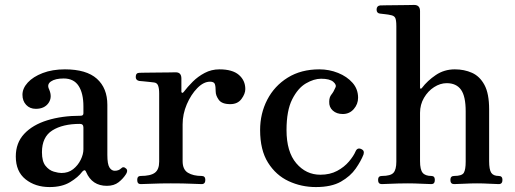

<svg xmlns="http://www.w3.org/2000/svg" viewBox="-20 -746 2085 778"><path d="M181 12Q123 12 83.5 -19.5Q44 -51 44 -112Q44 -167 78 -203.5Q112 -240 171.5 -258.5Q231 -277 307 -277Q318 -277 318 -287V-315Q318 -368 298.5 -398Q279 -428 238 -428Q204 -428 186.5 -416Q169 -404 179 -384Q193 -352 176.5 -328.5Q160 -305 125 -305Q101 -305 86 -321Q71 -337 71 -362Q71 -388 92.5 -411.5Q114 -435 153 -450Q192 -465 243 -465Q330 -465 372.5 -427Q415 -389 415 -321V-118Q415 -81 423.5 -67.5Q432 -54 445 -54Q453 -54 459.5 -56.5Q466 -59 470 -63Q480 -74 492 -62Q499 -55 491 -41Q479 -22 460.5 -7.5Q442 7 413 7Q353 7 329 -49Q326 -57 321.5 -56Q317 -55 313 -50Q297 -28 264 -8Q231 12 181 12ZM229 -45Q257 -45 276.5 -60.5Q296 -76 307 -98.5Q318 -121 318 -141V-229Q318 -244 304 -244Q234 -244 192 -217.5Q150 -191 150 -129Q150 -92 164.5 -74Q179 -56 198 -50.5Q217 -45 229 -45Z M550 0Q536 0 536 -17Q536 -33 550 -33Q590 -33 607.5 -46Q625 -59 625 -91V-367Q625 -388 620.5 -399.5Q616 -411 603 -412Q598 -413 585.5 -414Q573 -415 561 -416.5Q549 -418 544 -418Q530 -421 530 -434Q530 -451 545 -451Q548 -451 568.5 -451.5Q589 -452 615.5 -452Q642 -452 664 -452.5Q686 -453 692 -453Q715 -453 715 -428V-374Q715 -371 718 -370Q721 -369 724 -373Q740 -394 761 -415Q782 -436 809.5 -450.5Q837 -465 869 -465Q922 -465 948 -442.5Q974 -420 974 -385Q974 -366 958.5 -345Q943 -324 913 -324Q879 -324 866.5 -341.5Q854 -359 854 -375Q854 -396 850.5 -405.5Q847 -415 831 -415Q805 -415 779.5 -389Q754 -363 737 -323.5Q720 -284 720 -242V-93Q720 -59 741.5 -46Q763 -33 797 -33Q812 -33 812 -17Q812 0 797 0Q787 0 755.5 -1.5Q724 -3 672 -3Q629 -3 595 -1.5Q561 0 550 0Z M1260 12Q1201 12 1149.5 -12Q1098 -36 1066 -87Q1034 -138 1034 -219Q1034 -286 1063 -342Q1092 -398 1146 -431.5Q1200 -465 1274 -465Q1314 -465 1350 -450.5Q1386 -436 1408.5 -410.5Q1431 -385 1431 -350Q1431 -324 1413.5 -304Q1396 -284 1369 -284Q1344 -284 1328.5 -298Q1313 -312 1314 -334Q1314 -352 1323 -363Q1332 -374 1339 -391Q1345 -402 1330.5 -414.5Q1316 -427 1281 -427Q1252 -427 1219.5 -408Q1187 -389 1164 -343.5Q1141 -298 1141 -219Q1141 -131 1180.5 -84.5Q1220 -38 1278 -38Q1317 -38 1346 -53.5Q1375 -69 1394 -91.5Q1413 -114 1421 -133Q1428 -149 1444 -142Q1458 -136 1453 -120Q1443 -94 1421.5 -63Q1400 -32 1361.5 -10Q1323 12 1260 12Z M1527 0Q1512 0 1512 -17Q1512 -33 1527 -33Q1563 -33 1574.5 -46Q1586 -59 1586 -91V-640Q1586 -666 1581 -674.5Q1576 -683 1562 -685Q1555 -687 1540.5 -688.5Q1526 -690 1519 -691Q1506 -693 1506 -707Q1506 -722 1520 -724Q1523 -724 1542.5 -724.5Q1562 -725 1586.5 -725Q1611 -725 1631.5 -725.5Q1652 -726 1658 -726Q1682 -726 1682 -701V-391Q1682 -387 1684.5 -386.5Q1687 -386 1690 -390Q1712 -419 1746 -442Q1780 -465 1823 -465Q1861 -465 1892.5 -451Q1924 -437 1943 -402Q1962 -367 1962 -303V-93Q1962 -59 1970.5 -46Q1979 -33 2001 -33Q2016 -33 2016 -17Q2016 0 2001 0Q1991 0 1964.5 -1.5Q1938 -3 1913 -3Q1888 -3 1859.5 -1.5Q1831 0 1820 0Q1805 0 1805 -17Q1805 -33 1820 -33Q1852 -33 1859.5 -46Q1867 -59 1867 -91V-295Q1867 -356 1848 -382.5Q1829 -409 1790 -409Q1764 -409 1739 -393Q1714 -377 1698 -349.5Q1682 -322 1682 -289V-93Q1682 -59 1692.5 -46Q1703 -33 1728 -33Q1742 -33 1742 -17Q1742 0 1728 0Q1718 0 1688.5 -1.5Q1659 -3 1633 -3Q1617 -3 1594.5 -2.5Q1572 -2 1553 -1Q1534 0 1527 0Z"/></svg>

Font: Zen Old Mincho SemiBold
Style: Regular
Weight: 600
Version: Version 1.500